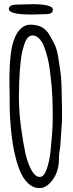

<svg xmlns="http://www.w3.org/2000/svg" viewBox="-20 -895 357 942"><path d="M23.4 0ZM67.4 -872.6 137.7 -874.5Q239.3 -874.5 239.3 -847.7Q239.3 -825.7 207 -825.7L134.8 -823.7Q23.4 -823.7 23.4 -851.1Q23.4 -872.6 67.4 -872.6ZM284.2 -301.8 275.4 -175.3V-170.9Q269 -143.1 269 -110.8Q269 -78.6 257.8 -48.6Q246.6 -18.6 223.6 4.6Q200.7 27.8 173.3 27.8Q146 27.8 123.5 9.3Q101.1 -9.3 86.4 -38.3Q71.8 -67.4 60.5 -107.7Q49.3 -147.9 43.2 -186.3Q37.1 -224.6 33.2 -267.1Q27.3 -332 27.6 -367.9Q27.8 -403.8 27.3 -429.4Q26.9 -455.1 26.4 -475.6Q26.4 -485.8 26.4 -498.3Q26.4 -510.7 26.4 -524.9Q26.9 -553.7 28.1 -576.7Q29.3 -599.6 32.5 -626.2Q35.6 -652.8 40.5 -673.1Q45.4 -693.4 53.7 -712.9Q62.5 -732.9 73.2 -745.6Q97.7 -773.9 129.4 -773.9Q161.1 -773.9 183.6 -762.5Q206.1 -751 221.4 -725.6Q236.8 -700.2 248.3 -676.3Q259.8 -652.3 266.4 -609.6Q272.9 -566.9 276.9 -540.5Q280.8 -513.7 282.2 -463.9Q284.2 -397 284.2 -359.4ZM76.7 -541Q75.2 -518.6 74.2 -491.2Q73.2 -445.8 72.8 -420.4V-416Q72.8 -349.1 83 -271.7Q93.3 -194.3 104.2 -145Q115.2 -95.7 133.8 -61.3Q152.3 -26.9 175.3 -26.9Q195.3 -26.9 209 -64.5Q222.7 -102.5 228.5 -158.2Q238.3 -257.8 238.5 -298.1Q238.8 -338.4 238.5 -356.9Q238.3 -375.5 237.1 -410.9Q235.8 -446.3 232.9 -477.3Q230 -508.3 225.3 -545.9Q220.7 -583.5 213.1 -612.8Q205.6 -642.1 195.6 -667.7Q185.5 -693.4 170.7 -707.3Q155.8 -721.2 141.1 -721.2Q126.5 -721.2 116.9 -710.9Q107.4 -700.7 100.8 -681.9Q94.2 -663.1 89.1 -641.6Q84 -620.1 81.3 -592Q78.6 -564 76.7 -541Z"/></svg>

Font: Amatic
Style: Bold
Weight: 700
Width: 3
Version: Version 2.000; ttfautohint (v0.92-dirty) -l 8 -r 50 -G 50 -x